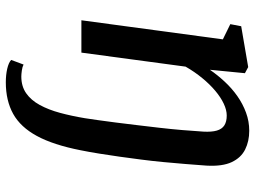

<svg xmlns="http://www.w3.org/2000/svg" viewBox="-126 -477 856 644"><g transform="rotate(90 302.0 -155.0)"><path d="M256 253.5Q231.5 253.5 210.8 248.8Q190 244 181 235.5L196.5 194Q204 198 216.8 199.8Q229.5 201.5 236.5 201.5Q269.5 201.5 292.8 185.2Q316 169 332 139.8Q348 110.5 358.5 71.8Q369 33 376.5 -12Q379 -28.5 382.8 -54.8Q386.5 -81 390.8 -114.2Q395 -147.5 399.5 -185Q404 -222.5 408.5 -261.2Q413 -300 416.2 -338Q419.5 -376 421.5 -409.5Q423 -437 418 -454.2Q413 -471.5 400.5 -479.5Q388 -487.5 367.5 -487.5Q349 -487.5 327.8 -477.5Q306.5 -467.5 284.5 -449Q262.5 -430.5 241.8 -405.2Q221 -380 203.5 -349.5L156.5 0H48L112 -474.5L61 -499.5L68 -536L205 -559.5L225.5 -548.5L214 -431Q231.5 -456.5 253.8 -480.5Q276 -504.5 302.2 -523Q328.5 -541.5 357.8 -552.2Q387 -563 418.5 -563Q454 -563 481.5 -549.2Q509 -535.5 523.8 -504.2Q538.5 -473 535.5 -419.5Q533 -384.5 530 -348Q527 -311.5 523.5 -274.2Q520 -237 515.2 -200.2Q510.5 -163.5 505.5 -128Q500.5 -92.5 495.2 -59.8Q490 -27 484 2.5Q466 94 436.2 149Q406.5 204 362 228.8Q317.5 253.5 256 253.5Z"/></g></svg>

Font: Merriweather 28pt Medium
Style: Italic
Weight: 500
Italic angle: -7.8°
Version: Version 2.101